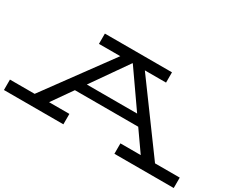

<svg xmlns="http://www.w3.org/2000/svg" viewBox="-116 -1006 1570 1326"><g transform="rotate(30 669.0 -343.0)"><path d="M1346 -83V0H873V-83H1035L922 -244H417L304 -83H466V0H-8V-83H189L571 -604H401V-686H936V-604H767L1149 -83ZM870 -319 671 -604H668L469 -319Z"/></g></svg>

Font: BioRhyme Expanded
Style: Regular
Weight: 400
Width: 7
Designer: Aoife Mooney
Foundry: Aoife Mooney Type
Version: Version 1.001